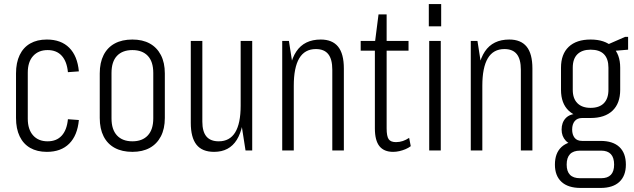

<svg xmlns="http://www.w3.org/2000/svg" viewBox="-20 -742 3128 947"><path d="M211 7Q163 7 129 -12.5Q95 -32 77 -69.5Q59 -107 59 -160V-380Q59 -433 77 -470.5Q95 -508 129 -527.5Q163 -547 211 -547Q281 -547 321.5 -506.5Q362 -466 369 -390L315 -386Q310 -439 284.5 -467Q259 -495 215 -495Q170 -495 143.5 -466Q117 -437 117 -384V-156Q117 -104 143 -74.5Q169 -45 215 -45Q259 -45 284.5 -73Q310 -101 315 -154L369 -150Q362 -74 321.5 -33.5Q281 7 211 7Z M633 7Q582 7 546 -12.5Q510 -32 491 -69.5Q472 -107 472 -160V-380Q472 -433 491 -470.5Q510 -508 546 -527.5Q582 -547 633 -547Q683 -547 718.5 -527.5Q754 -508 773.5 -470.5Q793 -433 793 -380V-160Q793 -107 773.5 -69.5Q754 -32 718.5 -12.5Q683 7 633 7ZM633 -45Q682 -45 709 -74Q736 -103 736 -158V-382Q736 -438 709 -466.5Q682 -495 633 -495Q584 -495 557 -466.5Q530 -438 530 -382V-158Q530 -103 557 -74Q584 -45 633 -45Z M978 -142Q978 -93 998 -69Q1018 -45 1059 -45Q1113 -45 1140 -89Q1167 -133 1167 -221L1185 -289V-229Q1185 -112 1148 -52.5Q1111 7 1036 7Q977 7 949 -28.5Q921 -64 921 -136V-540H978ZM1224 0H1191L1167 -154V-540H1224Z M1619 -398Q1619 -450 1599 -475Q1579 -500 1538 -500Q1483 -500 1456 -454.5Q1429 -409 1429 -319L1402 -251V-311Q1402 -429 1441.5 -488Q1481 -547 1562 -547Q1619 -547 1647.5 -512Q1676 -477 1676 -404V0H1619ZM1372 -540H1405L1429 -386V0H1372Z M1919 7Q1874 7 1851.5 -21Q1829 -49 1829 -109V-530L1847 -671H1887V-109Q1887 -70 1897 -55.5Q1907 -41 1933 -41Q1951 -41 1967 -46.5Q1983 -52 1998 -62L2006 -21Q1994 -12 1979.5 -6Q1965 0 1949.5 3.5Q1934 7 1919 7ZM1759 -540H1995V-492H1759Z M2154 -540V0H2097V-540ZM2156 -722V-612H2095V-722Z M2549 -398Q2549 -450 2529 -475Q2509 -500 2468 -500Q2413 -500 2386 -454.5Q2359 -409 2359 -319L2332 -251V-311Q2332 -429 2371.5 -488Q2411 -547 2492 -547Q2549 -547 2577.5 -512Q2606 -477 2606 -404V0H2549ZM2302 -540H2335L2359 -386V0H2302Z M2893 -160Q2823 -160 2785 -196Q2747 -232 2747 -299V-408Q2747 -475 2785 -511Q2823 -547 2893 -547Q2963 -547 3001 -511Q3039 -475 3039 -408V-299Q3039 -232 3001 -196Q2963 -160 2893 -160ZM2844 185Q2782 185 2749.5 155Q2717 125 2717 70Q2717 13 2749.5 -17Q2782 -47 2844 -47H2942Q3003 -47 3035 -17Q3067 13 3067 70Q3067 125 3035 155Q3003 185 2942 185ZM2945 137Q3009 137 3009 70Q3009 1 2945 1H2841Q2775 1 2775 70Q2775 137 2841 137ZM2830 -26Q2791 -26 2770.5 -48Q2750 -70 2750 -103Q2750 -138 2770.5 -159.5Q2791 -181 2831 -181H2893V-160H2852Q2827 -160 2814.5 -144.5Q2802 -129 2802 -103Q2802 -78 2814 -62.5Q2826 -47 2851 -47H2893V-26ZM2893 -210Q2936 -210 2958.5 -233Q2981 -256 2981 -299V-408Q2981 -452 2959 -474.5Q2937 -497 2893 -497Q2851 -497 2828 -474.5Q2805 -452 2805 -408V-299Q2805 -256 2828 -233Q2851 -210 2893 -210ZM2960 -515 3063 -560H3078V-497L2960 -487Z"/></svg>

Font: Pathway Extreme Condensed Thin
Style: Regular
Weight: 250
Width: 3
Version: Version 1.001;gftools[0.9.26]